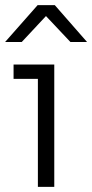

<svg xmlns="http://www.w3.org/2000/svg" viewBox="-33 -730 360 750"><path d="M115 0V-450L144 -422H20V-478H179V0ZM-13 -566 114 -710H181L307 -566H242L128 -687H165L52 -566Z"/></svg>

Font: SUSE Light
Style: Regular
Weight: 300
Designer: Rene Bieder
Foundry: SUSE
Version: Version 1.000